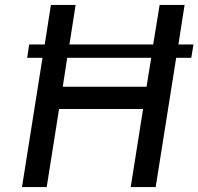

<svg xmlns="http://www.w3.org/2000/svg" viewBox="-20 -757 803 777"><path d="M754 -523H693L610 0H509L559 -316H219L169 0H69L152 -523H90L98 -577H161L186 -737H286L261 -577H600L626 -737H727L702 -577H763ZM592 -523H252L234 -406H573Z"/></svg>

Font: Exo Medium
Style: Italic
Weight: 500
Italic angle: -9°
Designer: Natanael Gama
Foundry: Natanael Gama
Version: Version 1.500; ttfautohint (v1.6)